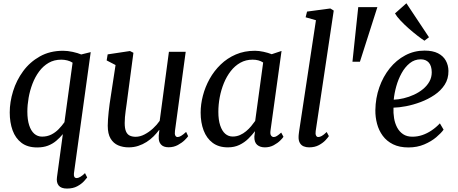

<svg xmlns="http://www.w3.org/2000/svg" viewBox="-20 -868 2726 1144"><path d="M420.5 165Q419 178.5 423 185.8Q427 193 437.5 193Q446 193 459 185.5Q472 178 486.5 163.5L499.5 189.5Q495 196 480 212.2Q465 228.5 440 242Q415 255.5 379 255.5Q344 255.5 329.5 237.2Q315 219 319.5 187.5L354.5 -69Q336.5 -47 314.8 -28.8Q293 -10.5 265.5 0Q238 10.5 201.5 10.5Q144 10.5 108 -17Q72 -44.5 55 -91.5Q38 -138.5 38 -198Q38 -260 58 -324.8Q78 -389.5 118 -444Q158 -498.5 217.8 -532Q277.5 -565.5 356 -565.5Q383 -565.5 413.5 -558.8Q444 -552 464 -543.5L520.5 -557.5ZM412.5 -494.5Q398 -504 380.5 -508.2Q363 -512.5 345 -512.5Q302.5 -512.5 269.8 -493.5Q237 -474.5 213 -442Q189 -409.5 173.5 -369Q158 -328.5 150.5 -285.5Q143 -242.5 143 -203Q143 -155 153.8 -121.8Q164.5 -88.5 184.2 -71.2Q204 -54 230.5 -54Q261 -54 285.5 -66.2Q310 -78.5 329.5 -98.5Q349 -118.5 364 -140Z M746.5 10Q712.5 10 684.2 -2Q656 -14 639 -42.2Q622 -70.5 622 -119Q622 -136.5 623.5 -157.5Q625 -178.5 627.5 -202Q630 -225.5 633.2 -249Q636.5 -272.5 640 -294L668.5 -480.5L615.5 -508L621.5 -544L754.5 -564L775 -553.5L740 -290Q737.5 -269 734.5 -248.2Q731.5 -227.5 728.8 -207.8Q726 -188 724.5 -169.8Q723 -151.5 723 -135Q723 -102.5 730.8 -84.8Q738.5 -67 753.2 -60Q768 -53 788.5 -53Q814.5 -53 841.2 -67Q868 -81 891.5 -102.5Q915 -124 931.5 -148L986.5 -559.5H1086.5L1022.5 -88Q1020 -69.5 1024.5 -60.5Q1029 -51.5 1038 -51.5Q1047.5 -51.5 1059.2 -58.5Q1071 -65.5 1089 -82L1101 -56.5Q1096.5 -49 1080.5 -33.2Q1064.5 -17.5 1039.8 -4Q1015 9.5 984.5 9.5Q953.5 9.5 938.8 -7.5Q924 -24.5 926 -52.5Q925.5 -54.5 925.8 -59Q926 -63.5 926.8 -69.2Q927.5 -75 928.2 -81Q929 -87 929.5 -92.5L928 -93.5Q913.5 -74 895 -55.5Q876.5 -37 853.5 -22.2Q830.5 -7.5 804 1.2Q777.5 10 746.5 10Z M1592 -92Q1588.5 -69 1595.2 -60.2Q1602 -51.5 1611 -51.5Q1620 -51.5 1630.2 -58Q1640.5 -64.5 1655.5 -78L1669 -53Q1665 -46 1649.8 -30.8Q1634.5 -15.5 1611 -2.8Q1587.5 10 1558 10Q1529.5 10 1512 -5.2Q1494.5 -20.5 1495.5 -54.5L1499.5 -86.5Q1482 -63.5 1459.2 -41.2Q1436.5 -19 1406.5 -4.5Q1376.5 10 1337.5 10Q1283 10 1247 -17Q1211 -44 1193.2 -91Q1175.5 -138 1175.5 -197Q1175.5 -246.5 1189 -298.2Q1202.5 -350 1229 -397.8Q1255.5 -445.5 1294.8 -483.5Q1334 -521.5 1385.2 -543.5Q1436.5 -565.5 1499 -565.5Q1522.5 -565.5 1550 -559.5Q1577.5 -553.5 1599 -545L1657.5 -564.5ZM1548 -495.5Q1534.5 -504.5 1518.8 -508.5Q1503 -512.5 1485 -512.5Q1444.5 -512.5 1412 -494.2Q1379.5 -476 1355 -444.5Q1330.5 -413 1314 -372.8Q1297.5 -332.5 1289.2 -288.5Q1281 -244.5 1281 -201.5Q1281 -153.5 1292 -120.5Q1303 -87.5 1322 -71Q1341 -54.5 1366.5 -54.5Q1389.5 -54.5 1409.5 -63.2Q1429.5 -72 1446.2 -86Q1463 -100 1476.5 -116.2Q1490 -132.5 1500.5 -147.5Z M1861 -87Q1858.5 -70 1863 -60.8Q1867.5 -51.5 1876 -51.5Q1885.5 -51.5 1897 -57.8Q1908.5 -64 1926.5 -81.5L1939.5 -57Q1934.5 -49 1919.8 -33Q1905 -17 1880.5 -3.5Q1856 10 1821.5 10Q1804 10 1789.5 4Q1775 -2 1766.8 -16Q1758.5 -30 1759 -52Q1759 -56.5 1759.5 -62.8Q1760 -69 1761 -76Q1762 -83 1762.5 -87.5L1862.5 -747.5L1801 -765L1809.5 -799L1948 -817.5L1968.5 -805Z M2228.5 -825.5 2124.5 -500H2080L2114.5 -825.5Z M2623 -95.5Q2609 -75.5 2579.5 -50.5Q2550 -25.5 2507.8 -7.5Q2465.5 10.5 2413.5 10.5Q2360 10.5 2322 -8.2Q2284 -27 2260.5 -59Q2237 -91 2226.5 -130.8Q2216 -170.5 2216.5 -211.5Q2217.5 -283.5 2240 -347.5Q2262.5 -411.5 2302 -460.8Q2341.5 -510 2394.5 -538.2Q2447.5 -566.5 2509.5 -566.5Q2558.5 -566.5 2589.8 -550.5Q2621 -534.5 2636.2 -507Q2651.5 -479.5 2652 -445.5Q2652.5 -398.5 2629.5 -363Q2606.5 -327.5 2568.5 -302Q2530.5 -276.5 2486.5 -260Q2442.5 -243.5 2399.5 -235.2Q2356.5 -227 2324.5 -226.5Q2323 -195 2328 -164.2Q2333 -133.5 2346.2 -108.5Q2359.5 -83.5 2381.8 -68.5Q2404 -53.5 2437 -53.5Q2467.5 -53.5 2496.2 -63.2Q2525 -73 2551.8 -91Q2578.5 -109 2601 -133ZM2487 -514.5Q2450 -514.5 2421.5 -491.5Q2393 -468.5 2373 -432.2Q2353 -396 2341.2 -354Q2329.5 -312 2326 -274Q2354 -275 2385.5 -282.5Q2417 -290 2446.8 -303.8Q2476.5 -317.5 2500.5 -337.2Q2524.5 -357 2538.5 -382Q2552.5 -407 2552.5 -437.5Q2552 -476 2534.8 -495.2Q2517.5 -514.5 2487 -514.5ZM2509 -625.5Q2493 -635.5 2467.8 -655Q2442.5 -674.5 2415.2 -698.5Q2388 -722.5 2365.8 -746.2Q2343.5 -770 2333.5 -788L2401.5 -848.5L2536 -646Z"/></svg>

Font: Merriweather 24pt
Style: Italic
Weight: 400
Italic angle: -7.8°
Designer: Eben Sorkin
Foundry: Eben Sorkin
Version: Version 2.101